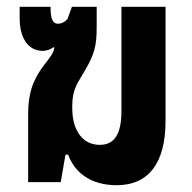

<svg xmlns="http://www.w3.org/2000/svg" viewBox="-20 -537 567 566"><path d="M324 9C419 9 468 -58 468 -180V-517H338V-210C338 -138 315 -110 274 -110C224 -110 193 -152 193 -218V-225C193 -276 210 -293 232 -332C258 -377 265 -402 265 -455V-517H192L179 -481C170 -471 160 -467 151 -467C135 -467 129 -482 129 -517H38V-483C38 -421 66 -387 106 -387C117 -387 128 -391 138 -398L140 -397C139 -382 127 -367 112 -348C78 -304 63 -264 63 -201V0H159L173 -81H181C200 -28 248 9 324 9Z"/></svg>

Font: Noto Sans Thai UI ExtCond
Style: Bold
Weight: 700
Width: 2
Designer: Monotype Design Team
Foundry: Monotype Imaging Inc.
Version: Version 2.000